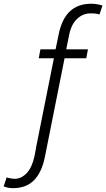

<svg xmlns="http://www.w3.org/2000/svg" viewBox="-120 -792 568 1026"><path d="M350 -528.5 341 -480.5H225L120.5 43.5Q104 128 62.2 170.8Q20.5 213.5 -51 213.5Q-76 213.5 -100.5 204L-84.5 156Q-76 159 -63.2 161.2Q-50.5 163.5 -41.5 163.5Q-6 163.5 22.8 133Q51.5 102.5 64 43.5L72.5 0H72L168 -480.5H87L96 -528.5H177L193 -605.5Q209 -688.5 252.2 -730.2Q295.5 -772 367.5 -772Q396.5 -772 427.5 -762.5L411.5 -714.5Q394.5 -721 363.5 -720.5Q323.5 -720.5 292.2 -691.5Q261 -662.5 249.5 -605.5L234 -528.5Z"/></svg>

Font: Roberto Sans Light
Style: Italic
Weight: 300
Italic angle: -11°
Designer: Google
Version: Version 1.00;June 11, 2020;FontCreator 12.0.0.2522 64-bit; t